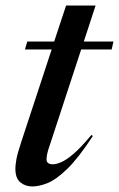

<svg xmlns="http://www.w3.org/2000/svg" viewBox="-20 -662 430 693"><path d="M161 -142Q152.5 -118 150.2 -106Q148 -94 148 -87Q148 -69 171 -69Q183 -69 201.2 -76.8Q219.5 -84.5 246 -107.2Q272.5 -130 310 -175L315 -171Q263 -91.5 222.8 -52.5Q182.5 -13.5 151.8 -1.2Q121 11 96.5 11Q71.5 11 53.5 -3.8Q35.5 -18.5 35.5 -53.5Q35.5 -65 39 -86Q42.5 -107 57 -150.5L166.5 -483.5H70L78.5 -512H175.5L218.5 -642H325L282.5 -512H389.5L383 -483.5H273Z"/></svg>

Font: Newsreader Display Medium
Style: Italic
Weight: 500
Italic angle: -17°
Designer: Hugues Gentile
Foundry: Production Type
Version: Version 1.001